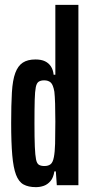

<svg xmlns="http://www.w3.org/2000/svg" viewBox="-20 -763 377 791"><path d="M128 8Q97 8 77 -3Q57 -14 46 -43Q35 -72 30.5 -124Q26 -176 26 -256Q26 -331 29 -382Q32 -433 43 -462.5Q54 -492 74 -505Q94 -518 126 -518Q150 -518 165.5 -510.5Q181 -503 190 -489Q199 -475 201 -455H208V-743H303V0H214L210 -57H204Q200 -31 188 -17Q176 -3 160.5 2.5Q145 8 128 8ZM163 -79Q179 -79 188.5 -86.5Q198 -94 202 -116Q206 -136 207 -171Q208 -206 208 -262Q208 -306 207 -336.5Q206 -367 204 -385Q199 -414 189 -423Q179 -432 162 -432Q148 -432 139.5 -426.5Q131 -421 127.5 -404Q124 -387 123 -351.5Q122 -316 122 -255Q122 -194 123.5 -158.5Q125 -123 128.5 -106Q132 -89 140.5 -84Q149 -79 163 -79Z"/></svg>

Font: Saira UltraCondensed
Style: Bold
Weight: 700
Width: 1
Designer: Hector Gatti with collaboration of the Omnibus-Type team
Foundry: Omnibus-Type
Version: Version 1.101